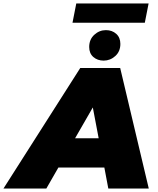

<svg xmlns="http://www.w3.org/2000/svg" viewBox="-94 -1095 920 1115"><path d="M-74 0 372 -700H604L770 0H535L512 -122H245L175 0ZM342 -292H479L445 -471ZM508 -743Q472 -743 448 -764Q424 -785 424 -822Q424 -866 453.5 -893Q483 -920 521 -920Q557 -920 581 -898.5Q605 -877 605 -840Q605 -796 575.5 -769.5Q546 -743 508 -743ZM327 -963 349 -1075H769L747 -963Z"/></svg>

Font: Montserrat Black
Style: Italic
Weight: 900
Italic angle: -11.3°
Designer: Julieta Ulanovsky
Foundry: Julieta Ulanovsky
Version: Version 9.000; ttfautohint (v1.8.4.7-5d5b)